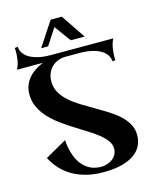

<svg xmlns="http://www.w3.org/2000/svg" viewBox="-133 -808 881 1095"><g transform="rotate(-15 307.5 -261.0)"><path d="M14.2 -494.1Q27.8 -521 31.5 -547.6Q35.2 -574.2 35.2 -594.2Q35.2 -599.6 34.9 -603.8Q34.7 -607.9 34.7 -610.8Q34.2 -614.3 34.2 -617.2L51.8 -620.1Q53.7 -598.1 64.2 -582.5Q74.7 -566.9 90.1 -556.4Q105.5 -545.9 124 -539.6Q142.6 -533.2 160.6 -530Q178.7 -526.9 194.1 -525.9Q209.5 -524.9 219.2 -524.9H590.8Q577.6 -497.6 573.7 -471.2Q569.8 -444.8 569.8 -424.8Q569.8 -419.4 569.8 -415.3Q569.8 -411.1 570.3 -408.2Q570.3 -404.8 570.8 -401.9L553.2 -398.9Q551.3 -420.9 540.8 -436.5Q530.3 -452.1 514.9 -462.6Q499.5 -473.1 481 -479.5Q462.4 -485.8 444.6 -489Q426.8 -492.2 411.1 -493.2Q395.5 -494.1 386.2 -494.1H295.9Q273.9 -493.2 253.9 -485.1Q233.9 -477.1 218.8 -462.2Q203.6 -447.3 194.8 -426Q186 -404.8 186 -377.9Q186 -341.8 202.9 -312.3Q219.7 -282.7 247.6 -258.1Q275.4 -233.4 310.8 -211.7Q346.2 -189.9 383.1 -168.7Q419.9 -147.5 455.3 -125.5Q490.7 -103.5 518.6 -78.4Q546.4 -53.2 563.2 -23.7Q580.1 5.9 580.1 43Q580.1 74.7 567.1 102.8Q554.2 130.9 525.6 152.1Q497.1 173.3 451.7 185.8Q406.2 198.2 340.8 198.2Q284.7 198.2 239 186.3Q193.4 174.3 157.2 153.1Q121.1 131.8 94.2 102.1Q67.4 72.3 48.8 36.1L174.8 -35.2Q177.7 4.4 188 40.3Q198.2 76.2 217.3 103.5Q236.3 130.9 264.9 147.5Q293.5 164.1 333 165Q353.5 165 371.8 159.2Q390.1 153.3 403.8 142.6Q417.5 131.8 425.3 116.7Q433.1 101.6 433.1 83Q433.1 58.1 416.5 35.6Q399.9 13.2 372.6 -8.3Q345.2 -29.8 310.5 -51Q275.9 -72.3 239.5 -95.5Q203.1 -118.7 168.5 -144Q133.8 -169.4 106.4 -199Q79.1 -228.5 62.5 -263.4Q45.9 -298.3 45.9 -339.8Q45.9 -370.1 55.9 -394.3Q65.9 -418.5 82.5 -437.3Q99.1 -456.1 121.1 -470Q143.1 -483.9 167 -494.1ZM436 -577.1H354L283.2 -673.8L220.2 -577.1H179.2L273.4 -720.2H339.4Z"/></g></svg>

Font: Uncial Antiqua
Style: Regular
Weight: 400
Version: Version 1.000